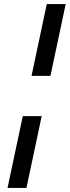

<svg xmlns="http://www.w3.org/2000/svg" viewBox="-20 -763 343 944"><path d="M210 -743 135 -390H228L303 -743ZM92 -192 17 161H110L185 -192Z"/></svg>

Font: Saira UNSAM Medium Italic
Style: Regular
Weight: 500
Italic angle: -12°
Designer: Hector Gatti with collaboration of the Omnibus-Type team
Foundry: Omnibus-Type
Version: Version 0.072;PS 000.072;hotconv 1.0.88;makeotf.lib2.5.64775